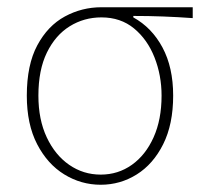

<svg xmlns="http://www.w3.org/2000/svg" viewBox="-20 -498 564 530"><path d="M258 12Q204 12 157.5 -16.5Q111 -45 82.5 -100Q54 -155 54 -234Q54 -319 83 -373Q112 -427 159 -452.5Q206 -478 260 -478H512V-448Q470 -451 430 -452.5Q390 -454 348 -454V-450Q399 -422 428.5 -367Q458 -312 458 -234Q458 -155 430.5 -100Q403 -45 357.5 -16.5Q312 12 258 12ZM258 -16Q306 -16 344 -43Q382 -70 404 -119Q426 -168 426 -234Q426 -290 406.5 -339.5Q387 -389 350 -419.5Q313 -450 260 -450Q212 -450 172.5 -425.5Q133 -401 109.5 -353Q86 -305 86 -234Q86 -168 109 -119Q132 -70 171 -43Q210 -16 258 -16Z"/></svg>

Font: SourceSans3VF
Style: Regular
Weight: 200
Designer: Paul D. Hunt
Foundry: Adobe
Version: Version 3.052;hotconv 1.1.0;makeotfexe 2.6.0